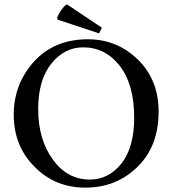

<svg xmlns="http://www.w3.org/2000/svg" viewBox="-20 -845 790 880"><path d="M447 -718 434 -692 244 -755 242 -763Q245 -776 261 -799Q277 -821 287 -825ZM383 -665Q516 -665 612 -572Q707 -479 707 -333Q707 -175 610 -80Q513 15 371 15Q232 15 138 -81Q43 -176 43 -319Q43 -460 136 -563Q229 -665 383 -665ZM361 -628Q275 -628 215 -553Q155 -478 155 -345Q155 -206 222 -114Q288 -22 392 -22Q478 -22 537 -96Q595 -170 595 -306Q595 -458 529 -543Q463 -628 361 -628Z"/></svg>

Font: Shafarik
Style: Regular
Weight: 400
Version: Version 1.001; ttfautohint (v1.8.4.7-5d5b)